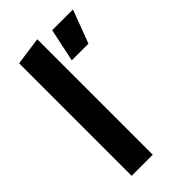

<svg xmlns="http://www.w3.org/2000/svg" viewBox="-221 -768 830 830"><g transform="rotate(-45 194.0 -353.0)"><path d="M59 -688 188 -706V0H59ZM388 -688 331 -536H229L261 -688Z"/></g></svg>

Font: Roundo SemiBold
Style: Regular
Weight: 600
Designer: Namrata Goyal (Gurmukhi), Shiva Nallaperumal (Latin)
Foundry: Indian Type Foundry
Version: Version 1.000;PS 1.0;hotconv 1.0.88;makeotf.lib2.5.647800